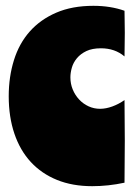

<svg xmlns="http://www.w3.org/2000/svg" viewBox="-20 -629 470 660"><path d="M301 -609Q360 -609 408 -592Q408 -575 408.5 -555.5Q409 -536 409 -516Q409 -495 408.5 -474Q408 -453 408 -435Q375 -463 327 -463Q297 -463 277 -453.5Q257 -444 244.5 -429Q232 -414 227 -396.5Q222 -379 222 -363Q222 -341 230 -321.5Q238 -302 252 -287Q266 -272 284.5 -263.5Q303 -255 324 -255Q344 -255 366 -263Q388 -271 408 -285Q408 -252 408.5 -216.5Q409 -181 409 -145Q409 -110 408.5 -73.5Q408 -37 408 -1Q352 11 297 11Q229 11 176 -10.5Q123 -32 86 -72Q49 -112 29.5 -169.5Q10 -227 10 -298Q10 -365 28 -422.5Q46 -480 82.5 -521Q119 -562 173.5 -585.5Q228 -609 301 -609Z"/></svg>

Font: Ranchers
Style: Regular
Weight: 400
Designer: Pablo Impallari, Brenda Gallo
Foundry: Pablo Impallari, Brenda Gallo
Version: Version 1.000; ttfautohint (v0.8) -G 200 -r 50